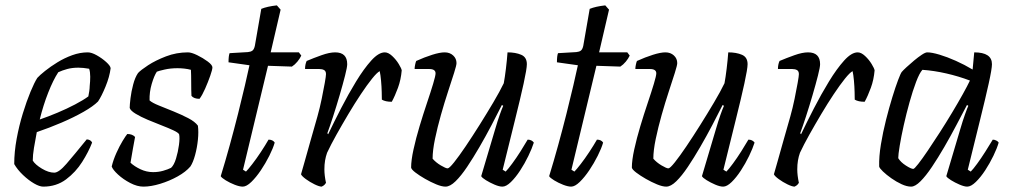

<svg xmlns="http://www.w3.org/2000/svg" viewBox="-20 -695 3771 715"><path d="M141 0Q127 0 106.5 -12Q86 -24 65.5 -43.5Q45 -63 33 -84Q33 -129 42 -178Q51 -227 65 -272.5Q79 -318 93.5 -353Q108 -388 119 -405Q128 -415 148 -431Q168 -447 194 -463Q220 -479 249 -489.5Q278 -500 307 -500Q321 -500 340.5 -489Q360 -478 375.5 -464Q391 -450 392 -441Q388 -409 373 -372.5Q358 -336 345 -317Q327 -299 291 -278.5Q255 -258 209.5 -238.5Q164 -219 117 -203Q111 -172 106.5 -144.5Q102 -117 102 -97Q111 -82 136 -67Q161 -52 182 -52Q199 -52 227.5 -85Q256 -118 303 -176Q318 -175 323 -164Q310 -130 286 -92Q262 -54 226 -27Q190 0 141 0ZM128 -250Q160 -261 194.5 -275.5Q229 -290 259.5 -306Q290 -322 309 -336Q311 -345 312.5 -356Q314 -367 314 -374Q316 -392 316 -409.5Q316 -427 312 -439Q301 -441 290.5 -442Q280 -443 272 -443Q249 -443 230.5 -438Q212 -433 197 -426Q178 -397 159.5 -350Q141 -303 128 -250Z M514 0Q491 0 465 -13.5Q439 -27 419.5 -45Q400 -63 396 -75Q402 -100 413.5 -125.5Q425 -151 436.5 -170Q448 -189 454 -196Q473 -196 483 -185Q480 -168 475 -141.5Q470 -115 466 -89Q481 -75 503.5 -64.5Q526 -54 550 -54Q570 -54 587.5 -59Q605 -64 617 -70Q628 -80 635.5 -104.5Q643 -129 646.5 -155.5Q650 -182 647 -195Q644 -201 626 -209.5Q608 -218 582 -228Q556 -238 530 -249Q504 -260 485 -271.5Q466 -283 463 -293Q463 -305 466 -329.5Q469 -354 476 -380.5Q483 -407 494 -423Q504 -434 531.5 -452Q559 -470 598 -485Q637 -500 680 -500Q693 -500 714.5 -489.5Q736 -479 753.5 -466Q771 -453 771 -444Q771 -436 763 -413Q755 -390 744 -365Q733 -340 723 -327Q702 -327 693 -338Q692 -358 692 -387.5Q692 -417 691 -435Q680 -438 667 -439.5Q654 -441 641 -441Q615 -441 593 -436Q571 -431 564 -428Q554 -413 545 -382.5Q536 -352 537 -321Q547 -312 572 -302Q597 -292 626.5 -280Q656 -268 681 -255Q706 -242 717 -227Q720 -204 717 -174.5Q714 -145 706.5 -117.5Q699 -90 689 -75Q672 -55 641.5 -38Q611 -21 576.5 -10.5Q542 0 514 0Z M884 0Q872 0 854 -7Q836 -14 820.5 -23.5Q805 -33 802 -39Q819 -94 835.5 -154Q852 -214 866.5 -271.5Q881 -329 892 -376.5Q903 -424 909 -452L831 -463Q831 -487 835 -497L903 -501Q914 -502 920 -506.5Q926 -511 929 -524L953 -662Q975 -671 1011 -675L1025 -659L988 -500H1093L1102 -488Q1097 -477 1087.5 -465.5Q1078 -454 1067 -447L978 -450L885 -63L896 -56Q904 -64 919.5 -84Q935 -104 951.5 -129Q968 -154 980 -175Q996 -175 1003 -164Q997 -143 983 -115Q969 -87 951.5 -61Q934 -35 916 -17.5Q898 0 884 0Z M1178 0Q1169 0 1151.5 -8.5Q1134 -17 1119 -28Q1104 -39 1101 -46Q1105 -59 1114 -91.5Q1123 -124 1135.5 -168Q1148 -212 1162 -261Q1171 -293 1178 -327Q1185 -361 1189.5 -386.5Q1194 -412 1194 -419Q1194 -430 1187 -434Q1180 -438 1169 -438H1116Q1116 -455 1122 -468Q1148 -479 1177.5 -489.5Q1207 -500 1228 -500Q1273 -500 1273 -456Q1273 -445 1265 -413.5Q1257 -382 1245 -341Q1233 -300 1220.5 -261.5Q1208 -223 1199 -199L1202 -195Q1223 -239 1250 -291.5Q1277 -344 1306 -391.5Q1335 -439 1362.5 -469.5Q1390 -500 1413 -500Q1426 -500 1440.5 -486.5Q1455 -473 1465 -456.5Q1475 -440 1476 -433Q1473 -398 1462 -368Q1451 -338 1439 -316Q1415 -316 1402 -324Q1402 -332 1401.5 -352.5Q1401 -373 1399 -395Q1397 -417 1394 -430Q1384 -425 1365.5 -402Q1347 -379 1324 -344.5Q1301 -310 1277.5 -270.5Q1254 -231 1233 -193.5Q1212 -156 1198 -126Q1193 -112 1190.5 -97Q1188 -82 1188 -64Q1188 -42 1194 -14Q1192 -11 1189 -7.5Q1186 -4 1178 0Z M1639 0Q1625 0 1604.5 -8.5Q1584 -17 1563 -29Q1542 -41 1527 -52.5Q1512 -64 1511 -71Q1511 -98 1520 -139Q1529 -180 1542.5 -225Q1556 -270 1570 -311.5Q1584 -353 1593 -383Q1602 -413 1602 -422Q1602 -438 1578 -438H1524Q1524 -445 1526 -454.5Q1528 -464 1530 -468Q1561 -482 1589.5 -491Q1618 -500 1636 -500Q1655 -500 1667.5 -488.5Q1680 -477 1680 -460Q1680 -452 1671 -423.5Q1662 -395 1648.5 -354Q1635 -313 1622 -267Q1609 -221 1600 -178Q1591 -135 1591 -104Q1603 -90 1621.5 -79Q1640 -68 1647 -68Q1653 -68 1671 -90.5Q1689 -113 1714 -150Q1739 -187 1766 -230Q1793 -273 1817 -313.5Q1841 -354 1856 -385Q1860 -406 1864 -439Q1868 -472 1870 -500Q1900 -500 1921 -491Q1942 -482 1942 -456Q1942 -439 1930 -384Q1918 -329 1897.5 -247Q1877 -165 1852 -63L1863 -56Q1872 -65 1887.5 -86Q1903 -107 1918.5 -131.5Q1934 -156 1945 -175Q1960 -175 1968 -164Q1961 -142 1947.5 -114Q1934 -86 1917 -60Q1900 -34 1882.5 -17Q1865 0 1851 0Q1839 0 1821.5 -7.5Q1804 -15 1789.5 -24Q1775 -33 1772 -39L1824 -214Q1833 -245 1841 -267.5Q1849 -290 1854 -301L1849 -304Q1832 -270 1810.5 -229Q1789 -188 1765.5 -147.5Q1742 -107 1719.5 -73.5Q1697 -40 1676.5 -20Q1656 0 1639 0Z M2107 0Q2095 0 2077 -7Q2059 -14 2043.5 -23.5Q2028 -33 2025 -39Q2042 -94 2058.5 -154Q2075 -214 2089.5 -271.5Q2104 -329 2115 -376.5Q2126 -424 2132 -452L2054 -463Q2054 -487 2058 -497L2126 -501Q2137 -502 2143 -506.5Q2149 -511 2152 -524L2176 -662Q2198 -671 2234 -675L2248 -659L2211 -500H2316L2325 -488Q2320 -477 2310.5 -465.5Q2301 -454 2290 -447L2201 -450L2108 -63L2119 -56Q2127 -64 2142.5 -84Q2158 -104 2174.5 -129Q2191 -154 2203 -175Q2219 -175 2226 -164Q2220 -143 2206 -115Q2192 -87 2174.5 -61Q2157 -35 2139 -17.5Q2121 0 2107 0Z M2461 0Q2447 0 2426.5 -8.5Q2406 -17 2385 -29Q2364 -41 2349 -52.5Q2334 -64 2333 -71Q2333 -98 2342 -139Q2351 -180 2364.5 -225Q2378 -270 2392 -311.5Q2406 -353 2415 -383Q2424 -413 2424 -422Q2424 -438 2400 -438H2346Q2346 -445 2348 -454.5Q2350 -464 2352 -468Q2383 -482 2411.5 -491Q2440 -500 2458 -500Q2477 -500 2489.5 -488.5Q2502 -477 2502 -460Q2502 -452 2493 -423.5Q2484 -395 2470.5 -354Q2457 -313 2444 -267Q2431 -221 2422 -178Q2413 -135 2413 -104Q2425 -90 2443.5 -79Q2462 -68 2469 -68Q2475 -68 2493 -90.5Q2511 -113 2536 -150Q2561 -187 2588 -230Q2615 -273 2639 -313.5Q2663 -354 2678 -385Q2682 -406 2686 -439Q2690 -472 2692 -500Q2722 -500 2743 -491Q2764 -482 2764 -456Q2764 -439 2752 -384Q2740 -329 2719.5 -247Q2699 -165 2674 -63L2685 -56Q2694 -65 2709.5 -86Q2725 -107 2740.5 -131.5Q2756 -156 2767 -175Q2782 -175 2790 -164Q2783 -142 2769.5 -114Q2756 -86 2739 -60Q2722 -34 2704.5 -17Q2687 0 2673 0Q2661 0 2643.5 -7.5Q2626 -15 2611.5 -24Q2597 -33 2594 -39L2646 -214Q2655 -245 2663 -267.5Q2671 -290 2676 -301L2671 -304Q2654 -270 2632.5 -229Q2611 -188 2587.5 -147.5Q2564 -107 2541.5 -73.5Q2519 -40 2498.5 -20Q2478 0 2461 0Z M2939 0Q2930 0 2912.5 -8.5Q2895 -17 2880 -28Q2865 -39 2862 -46Q2866 -59 2875 -91.5Q2884 -124 2896.5 -168Q2909 -212 2923 -261Q2932 -293 2939 -327Q2946 -361 2950.5 -386.5Q2955 -412 2955 -419Q2955 -430 2948 -434Q2941 -438 2930 -438H2877Q2877 -455 2883 -468Q2909 -479 2938.5 -489.5Q2968 -500 2989 -500Q3034 -500 3034 -456Q3034 -445 3026 -413.5Q3018 -382 3006 -341Q2994 -300 2981.5 -261.5Q2969 -223 2960 -199L2963 -195Q2984 -239 3011 -291.5Q3038 -344 3067 -391.5Q3096 -439 3123.5 -469.5Q3151 -500 3174 -500Q3187 -500 3201.5 -486.5Q3216 -473 3226 -456.5Q3236 -440 3237 -433Q3234 -398 3223 -368Q3212 -338 3200 -316Q3176 -316 3163 -324Q3163 -332 3162.5 -352.5Q3162 -373 3160 -395Q3158 -417 3155 -430Q3145 -425 3126.5 -402Q3108 -379 3085 -344.5Q3062 -310 3038.5 -270.5Q3015 -231 2994 -193.5Q2973 -156 2959 -126Q2954 -112 2951.5 -97Q2949 -82 2949 -64Q2949 -42 2955 -14Q2953 -11 2950 -7.5Q2947 -4 2939 0Z M3373 0Q3357 0 3337.5 -9Q3318 -18 3299.5 -31Q3281 -44 3268 -56.5Q3255 -69 3254 -75Q3253 -112 3260.5 -157.5Q3268 -203 3279.5 -248.5Q3291 -294 3303 -333Q3315 -372 3324.5 -397Q3334 -422 3338 -427Q3343 -433 3356 -445Q3369 -457 3384 -469.5Q3399 -482 3412.5 -491Q3426 -500 3433 -500Q3450 -500 3478.5 -491.5Q3507 -483 3539.5 -468.5Q3572 -454 3602 -436L3608 -500Q3674 -500 3674 -456Q3674 -439 3662 -384.5Q3650 -330 3629.5 -247.5Q3609 -165 3584 -63L3595 -56Q3604 -65 3619 -85.5Q3634 -106 3649.5 -130.5Q3665 -155 3677 -175Q3684 -175 3690.5 -171.5Q3697 -168 3699 -164Q3693 -143 3679.5 -115Q3666 -87 3649 -61Q3632 -35 3614 -17.5Q3596 0 3582 0Q3571 0 3553.5 -7.5Q3536 -15 3521.5 -24Q3507 -33 3504 -39L3556 -214Q3565 -245 3574 -270Q3583 -295 3586 -301L3581 -304Q3563 -270 3541.5 -229Q3520 -188 3496.5 -147.5Q3473 -107 3450.5 -73.5Q3428 -40 3408 -20Q3388 0 3373 0ZM3381 -66Q3385 -66 3399.5 -84.5Q3414 -103 3435 -134Q3456 -165 3479.5 -201.5Q3503 -238 3525.5 -275.5Q3548 -313 3565.5 -344.5Q3583 -376 3592 -395Q3550 -411 3504 -421.5Q3458 -432 3415 -435Q3404 -423 3391.5 -390Q3379 -357 3367 -314Q3355 -271 3345.5 -228.5Q3336 -186 3330.5 -152.5Q3325 -119 3325 -106Q3334 -91 3353.5 -78.5Q3373 -66 3381 -66Z"/></svg>

Font: Texturina Extralight
Style: Italic
Weight: 200
Italic angle: -11°
Designer: Guillermo Torres Carreño
Foundry: Omnibus-Type
Version: Version 1.002; ttfautohint (v1.8.3)